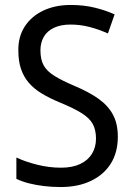

<svg xmlns="http://www.w3.org/2000/svg" viewBox="-20 -744 539 774"><path d="M455 -193Q455 -130 427 -85Q399 -40 347 -15Q295 10 225 10Q189 10 156.5 6Q124 2 96.5 -5Q69 -12 46 -23V-109Q82 -92 130 -80Q178 -68 226 -68Q272 -68 303.5 -83Q335 -98 351 -124.5Q367 -151 367 -185Q367 -220 354 -244Q341 -268 309 -288Q277 -308 221 -331Q180 -348 148.5 -367Q117 -386 96 -410.5Q75 -435 64.5 -466.5Q54 -498 54 -540Q53 -596 80 -637.5Q107 -679 155 -701.5Q203 -724 265 -724Q318 -724 362.5 -713Q407 -702 442 -686L415 -609Q380 -625 342 -635Q304 -645 264 -645Q225 -645 197.5 -632Q170 -619 156.5 -595.5Q143 -572 143 -541Q143 -504 156 -480.5Q169 -457 199.5 -438Q230 -419 282 -397Q339 -373 377.5 -345.5Q416 -318 435.5 -281.5Q455 -245 455 -193Z"/></svg>

Font: Noto Sans Thai SemiCondensed
Style: Regular
Weight: 400
Width: 4
Designer: Monotype Design Team
Foundry: Monotype Imaging Inc.
Version: Version 2.001